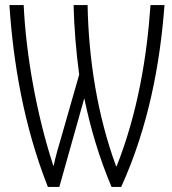

<svg xmlns="http://www.w3.org/2000/svg" viewBox="-20 -734 677 754"><path d="M168 0H213L311 -348C335 -232 369 -116 418 0H456C564 -238 609 -487 626 -714H571C557 -509 520 -288 438 -81H436C362 -282 328 -502 324 -714H269C271 -627 279 -529 291 -441L222 -200C211 -163 198 -119 191 -84H189C123 -287 82 -520 73 -714H17C32 -486 74 -238 168 0Z"/></svg>

Font: Noto Sans UI Condensed Light
Style: Regular
Weight: 300
Width: 3
Designer: Monotype Design Team
Foundry: Monotype Imaging Inc.
Version: Version 1.901